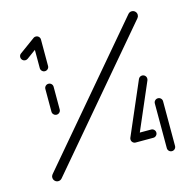

<svg xmlns="http://www.w3.org/2000/svg" viewBox="-83 -601 675 682"><g transform="rotate(-15 254.5 -259.5)"><path d="M105.9 -231.1Q99.6 -231.1 95.2 -235.6Q90.7 -240 90.7 -246.3V-329.6Q90.7 -335.9 95.2 -340.4Q99.6 -344.8 105.9 -344.8Q112.2 -344.8 116.7 -340.4Q121.1 -335.9 121.1 -329.6V-246.3Q121.1 -240 116.7 -235.6Q112.2 -231.1 105.9 -231.1ZM105.9 -518.5Q112.2 -518.5 116.7 -514.1Q121.1 -509.6 121.1 -503.3Q121.1 -495.6 114.8 -491.1L57.8 -449.6Q53.7 -446.7 48.9 -446.7Q42.6 -446.7 38.1 -451.1Q33.7 -455.6 33.7 -461.9Q33.7 -469.6 40 -474.1L97 -515.6Q101.1 -518.5 105.9 -518.5ZM105.9 -391.1Q99.6 -391.1 95.2 -395.6Q90.7 -400 90.7 -406.3V-503.3Q90.7 -509.6 95.2 -514.1Q99.6 -518.5 105.9 -518.5Q112.2 -518.5 116.7 -514.1Q121.1 -509.6 121.1 -503.3V-406.3Q121.1 -400 116.7 -395.6Q112.2 -391.1 105.9 -391.1ZM458.1 -517Q465.6 -517 470.7 -511.9Q475.9 -506.7 475.9 -499.3Q475.9 -493 471.9 -488.1L64.1 -7.8Q58.5 -1.5 50.7 -1.5Q43.3 -1.5 38.1 -6.7Q33 -11.9 33 -19.3Q33 -25.6 37 -30.4L444.8 -510.7Q450.4 -517 458.1 -517ZM431.5 -78.1Q431.5 -71.9 427 -67.4Q422.6 -63 416.3 -63H352.2V-93.3H416.3Q422.6 -93.3 427 -88.9Q431.5 -84.4 431.5 -78.1ZM468.1 -194.4Q474.4 -194.4 478.9 -190Q483.3 -185.6 483.3 -179.3V-15.2Q483.3 -8.9 478.9 -4.4Q474.4 0 468.1 0Q461.9 0 457.4 -4.4Q453 -8.9 453 -15.2V-179.3Q453 -185.6 457.4 -190Q461.9 -194.4 468.1 -194.4ZM351.5 -63Q345.2 -63 340.7 -67.4Q336.3 -71.9 336.3 -78.1Q336.3 -81.5 337.4 -84.1L421.1 -278.1Q423 -282.2 426.7 -284.6Q430.4 -287 434.8 -287Q441.1 -287 445.6 -282.6Q450 -278.1 450 -271.9Q450 -268.5 448.9 -265.6L365.6 -72.2Q363.7 -68.1 360 -65.6Q356.3 -63 351.5 -63Z"/></g></svg>

Font: 26F Galaxy Sans Light
Style: Regular
Weight: 300
Designer: C₂₉H₂₅N₃O₅
Version: Version 1.100